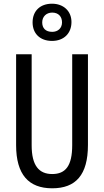

<svg xmlns="http://www.w3.org/2000/svg" viewBox="-20 -1007 562 1037"><path d="M261 -786C325 -786 366 -827 366 -888C366 -948 322 -987 261 -987C196 -987 156 -947 156 -886C156 -826 196 -786 261 -786ZM262 -835C226 -835 208 -855 208 -886C208 -917 230 -939 262 -939C296 -939 315 -917 315 -886C315 -855 293 -835 262 -835ZM455 -224V-714H370V-223C370 -111 334 -67 262 -67C191 -67 151 -112 151 -222V-714H67V-223C67 -64 135 10 262 10C389 10 455 -62 455 -224Z"/></svg>

Font: Noto Sans Sinhala UI ExtraCondensed
Style: Regular
Weight: 400
Width: 2
Designer: Jelle Bosma - Monotype Design Team
Foundry: Monotype Imaging Inc.
Version: Version 2.006